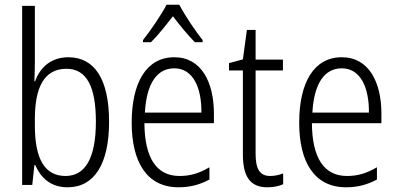

<svg xmlns="http://www.w3.org/2000/svg" viewBox="-20 -785 1686 815"><path d="M128 -523V-760H74V0H117L126 -84H130C155 -26 199 10 267 10C381 10 443 -90 443 -268C443 -448 382 -542 270 -542C200 -542 151 -502 129 -440H126C127 -465 128 -497 128 -523ZM262 -493C348 -493 387 -417 387 -269C387 -114 342 -38 258 -38C172 -38 128 -107 128 -252V-280C128 -410 165 -493 262 -493Z M741 -765H687C664 -721 619 -655 587 -615V-606H621C650 -634 685 -679 714 -716C743 -678 777 -636 807 -606H840V-615C813 -648 765 -719 741 -765ZM720 -542C601 -542 539 -434 539 -264C539 -99 602 10 738 10C789 10 830 -2 869 -23V-75C825 -49 787 -38 742 -38C644 -38 594 -115 593 -262H888V-303C888 -434 836 -542 720 -542ZM720 -495C800 -495 836 -412 835 -307H595C602 -432 647 -495 720 -495Z M1127 -38C1081 -38 1065 -70 1065 -133V-486H1181V-532H1065V-658H1028L1011 -533L952 -517V-486H1011V-130C1011 -35 1042 10 1115 10C1142 10 1164 5 1182 -3V-49C1168 -43 1147 -38 1127 -38Z M1431 -542C1312 -542 1250 -434 1250 -264C1250 -99 1313 10 1449 10C1500 10 1541 -2 1580 -23V-75C1536 -49 1498 -38 1453 -38C1355 -38 1305 -115 1304 -262H1599V-303C1599 -434 1547 -542 1431 -542ZM1431 -495C1511 -495 1547 -412 1546 -307H1306C1313 -432 1358 -495 1431 -495Z"/></svg>

Font: Noto Sans Myanmar Condensed Light
Style: Regular
Weight: 300
Width: 3
Designer: Monotype Design Team
Foundry: Monotype Imaging Inc.
Version: Version 2.107